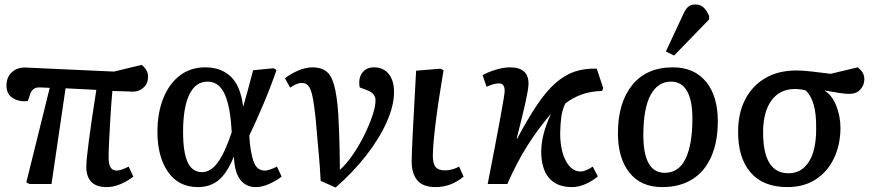

<svg xmlns="http://www.w3.org/2000/svg" viewBox="-20 -825 3930 861"><path d="M458 14Q412 14 389.5 -9.5Q367 -33 367 -76Q367 -107 378.5 -194.5Q390 -282 412 -422Q378 -424 343.5 -425.5Q309 -427 274 -429L211 0H112L98 -7L203 -431Q184 -432 173 -432.5Q162 -433 155 -433Q127 -433 116 -405L105 -372Q68 -367 38.5 -384.5Q9 -402 9 -441Q9 -479 33.5 -501.5Q58 -524 97 -522L491 -504L615 -534Q644 -511 644 -482Q644 -451 624 -432.5Q604 -414 576 -414Q562 -415 537 -415.5Q512 -416 484 -417Q479 -364 475.5 -305Q472 -246 469.5 -196Q467 -146 467 -119Q467 -88 476 -74Q485 -60 504 -60Q513 -60 528.5 -65.5Q544 -71 557 -78L578 -33Q549 -11 518.5 1.5Q488 14 458 14Z M867 14Q781 14 733.5 -54Q686 -122 686 -234Q686 -318 712 -383.5Q738 -449 786 -486Q834 -523 900 -523Q972 -523 1015.5 -481Q1059 -439 1070 -348H1071Q1081 -382 1092.5 -424.5Q1104 -467 1115 -510L1207 -519L1220 -511Q1195 -438 1162 -360Q1129 -282 1098 -217L1100 -187Q1108 -115 1123 -87.5Q1138 -60 1168 -60Q1177 -60 1193 -65.5Q1209 -71 1222 -78L1243 -33Q1215 -12 1184.5 1Q1154 14 1127 14Q1083 14 1057.5 -19Q1032 -52 1029 -121H1028Q999 -50 961.5 -18Q924 14 867 14ZM886 -53Q925 -53 957 -97Q989 -141 1019 -232L1017 -263Q1009 -363 983.5 -411Q958 -459 911 -459Q857 -459 829 -401Q801 -343 801 -234Q801 -142 821.5 -97.5Q842 -53 886 -53Z M1485 16 1418 -14Q1416 -48 1414.5 -72.5Q1413 -97 1410.5 -123.5Q1408 -150 1404.5 -189Q1401 -228 1396 -289Q1389 -356 1381.5 -391.5Q1374 -427 1363 -440Q1352 -453 1334 -453Q1323 -453 1311 -448.5Q1299 -444 1281 -432L1258 -474Q1283 -494 1317 -508.5Q1351 -523 1381 -523Q1419 -523 1442.5 -505.5Q1466 -488 1478.5 -442.5Q1491 -397 1497 -313Q1500 -258 1502 -190.5Q1504 -123 1504 -63Q1535 -91 1563.5 -133Q1592 -175 1614.5 -221Q1637 -267 1650.5 -307.5Q1664 -348 1664 -375Q1664 -407 1625 -421L1593 -433Q1586 -473 1604 -498Q1622 -523 1658 -523Q1699 -523 1723 -493.5Q1747 -464 1747 -412Q1747 -352 1714.5 -278.5Q1682 -205 1623 -129Q1564 -53 1485 16Z M1934 14Q1876 14 1851 -17Q1826 -48 1826 -100Q1826 -131 1831 -230.5Q1836 -330 1846 -508L1956 -517L1969 -510Q1945 -368 1933 -269.5Q1921 -171 1921 -126Q1921 -91 1933.5 -76Q1946 -61 1975 -61Q2008 -61 2039 -78L2059 -33Q2002 14 1934 14Z M2545 14Q2477 14 2442 -27Q2407 -68 2407 -147Q2408 -188 2418.5 -227.5Q2429 -267 2451 -315Q2394 -249 2345.5 -172.5Q2297 -96 2255 0H2167Q2207 -205 2225 -304Q2243 -403 2243 -415Q2244 -451 2218 -451Q2195 -451 2162 -436L2144 -488Q2169 -502 2203.5 -512.5Q2238 -523 2267 -523Q2352 -523 2350 -447Q2350 -427 2336 -364Q2322 -301 2297 -204L2299 -203Q2347 -293 2388 -354Q2429 -415 2470 -451.5Q2511 -488 2556 -503.5Q2601 -519 2656 -517L2685 -430L2680 -417Q2629 -416 2589 -401.5Q2549 -387 2515 -361Q2502 -334 2497.5 -304Q2493 -274 2492 -228Q2492 -179 2503 -140Q2514 -101 2535 -78.5Q2556 -56 2584 -56Q2596 -56 2610.5 -62.5Q2625 -69 2638 -78L2661 -34Q2636 -13 2605.5 0.5Q2575 14 2545 14Z M2949 14Q2854 14 2802.5 -51Q2751 -116 2751 -228Q2751 -364 2815 -443.5Q2879 -523 2998 -523Q3093 -523 3146 -458.5Q3199 -394 3199 -281Q3199 -191 3170.5 -124.5Q3142 -58 3086 -22Q3030 14 2949 14ZM2961 -50Q3024 -50 3054.5 -113.5Q3085 -177 3085 -294Q3085 -374 3061 -416.5Q3037 -459 2989 -459Q2930 -459 2897.5 -399Q2865 -339 2865 -219Q2865 -50 2961 -50ZM3003 -576 2966 -594 3043 -759Q3054 -784 3066 -794.5Q3078 -805 3098 -805Q3120 -805 3134.5 -792Q3149 -779 3160 -753V-738Z M3511 14Q3402 14 3345.5 -52Q3289 -118 3290 -236Q3290 -317 3321.5 -378.5Q3353 -440 3411.5 -474.5Q3470 -509 3552 -509Q3577 -509 3619 -504.5Q3661 -500 3705 -494L3826 -523Q3843 -510 3849.5 -497.5Q3856 -485 3856 -470Q3856 -444 3838.5 -424Q3821 -404 3788 -404Q3771 -404 3744 -408Q3717 -412 3680 -419V-417Q3710 -399 3729.5 -352Q3749 -305 3749 -249Q3748 -174 3719.5 -114.5Q3691 -55 3638 -20.5Q3585 14 3511 14ZM3516 -48Q3574 -48 3607 -99Q3640 -150 3640 -247Q3641 -315 3628.5 -357Q3616 -399 3592 -420Q3580 -423 3567.5 -424.5Q3555 -426 3546 -426Q3478 -426 3440.5 -376Q3403 -326 3402 -235Q3401 -48 3516 -48Z"/></svg>

Font: Literata 12pt Medium
Style: Italic
Weight: 500
Italic angle: -2°
Designer: Latin by Veronika Burian and Jose Scaglione. Greek by Irene Vlachou. Cyrillic by Vera Evstafieva
Foundry: TypeTogether
Version: Version 3.002